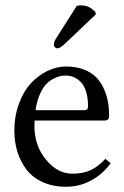

<svg xmlns="http://www.w3.org/2000/svg" viewBox="-20 -693 468 725"><path d="M269.5 -670.4Q275.4 -672.9 284.2 -672.9Q313.5 -672.9 333 -654.3Q333 -654.3 339.4 -649.4L341.8 -638.7L227.1 -529.8Q206.1 -510.3 198.2 -510.3Q192.4 -510.3 188 -513.9Q183.6 -517.6 183.6 -522.5Q183.6 -535.2 189.9 -544.9ZM114.3 -276.9H297.9Q312.5 -276.9 312.5 -290.5Q312.5 -323.7 304.7 -347.9Q296.9 -372.1 283.9 -384.5Q271 -397 257.3 -402.3Q243.7 -407.7 228.5 -407.7Q219.2 -407.7 209.2 -406Q199.2 -404.3 183.3 -396.5Q167.5 -388.7 154.8 -375.7Q142.1 -362.8 130.6 -337.2Q119.1 -311.5 114.3 -276.9ZM377.9 -93.3 397.9 -76.7Q368.7 -36.1 325 -12Q281.2 12.2 229.5 12.2Q179.7 12.2 141.1 -5.4Q102.5 -22.9 79.8 -53Q57.1 -83 45.7 -120.1Q34.2 -157.2 34.2 -199.2Q34.2 -253.9 51.3 -300.8Q68.4 -347.7 96.2 -377.9Q124 -408.2 158.7 -425Q193.4 -441.9 229.5 -441.9Q267.6 -441.9 296.9 -430.4Q326.2 -418.9 343.8 -400.6Q361.3 -382.3 372.6 -356.9Q383.8 -331.5 387.9 -306.9Q392.1 -282.2 392.1 -254.9Q392.1 -237.8 374 -237.8H110.8Q109.9 -227.1 109.9 -217.8Q109.9 -143.1 153.6 -90.1Q197.3 -37.1 253.4 -37.1Q293.5 -37.1 322.3 -50.5Q351.1 -64 377.9 -93.3Z"/></svg>

Font: Libertinage
Style: f
Weight: 400
Designer: OSP
Foundry: OSP
Version: Version 1.0; 2008; OFL relea